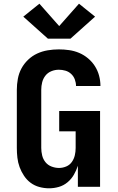

<svg xmlns="http://www.w3.org/2000/svg" viewBox="-20 -1010 640 1038"><path d="M245 8Q219 8 193 1Q167 -6 146 -21.5Q125 -37 110 -59.5Q95 -82 86 -106.5Q77 -131 74 -157.5Q71 -184 71 -210V-525Q71 -554 76.5 -584Q82 -614 96 -640Q110 -666 132 -687Q154 -708 181 -720.5Q208 -733 238 -738Q268 -743 298 -743Q326 -743 354 -739Q382 -735 408 -724Q434 -713 456 -694.5Q478 -676 493 -652.5Q508 -629 515.5 -601.5Q523 -574 523 -545Q523 -545 523 -545Q523 -545 523 -545H391Q391 -545 391 -545Q391 -545 391 -545Q391 -563 384.5 -580.5Q378 -598 364.5 -610.5Q351 -623 333.5 -628Q316 -633 298 -633Q277 -633 257.5 -625Q238 -617 225.5 -601Q213 -585 208 -565Q203 -545 203 -525V-210Q203 -190 208 -169.5Q213 -149 226 -133Q239 -117 259 -109.5Q279 -102 299 -102Q319 -102 338 -110Q357 -118 368.5 -134.5Q380 -151 384.5 -170.5Q389 -190 389 -210V-300H300V-410H521V0H401V-114Q393 -89 379.5 -65.5Q366 -42 345 -24.5Q324 -7 298 0.5Q272 8 245 8ZM239 -801 106 -920 193 -990 300 -869 407 -990 494 -920 418 -852 361 -801Z"/></svg>

Font: Iosevka Custom XBdEx
Style: Regular
Weight: 800
Width: 7
Monospace: yes
Designer: Belleve Invis
Foundry: Belleve Invis
Version: Version 11.2.4; ttfautohint (v1.8.4)